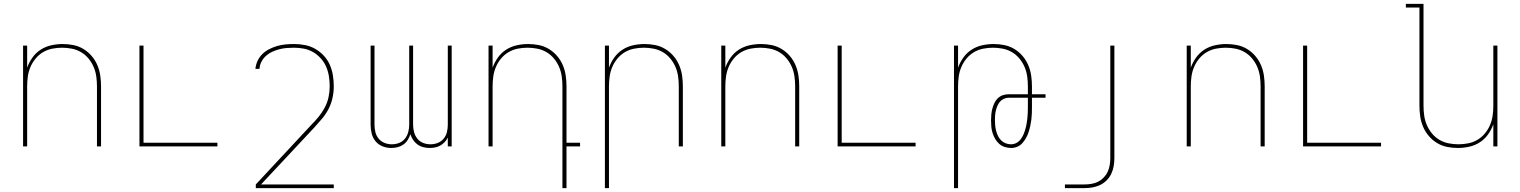

<svg xmlns="http://www.w3.org/2000/svg" viewBox="-20 -755 7840 990"><path d="M99 0V-520H120V-406Q130 -434 147.5 -458.5Q165 -483 190 -499Q215 -515 244.5 -521.5Q274 -528 303 -528Q331 -528 358.5 -522.5Q386 -517 410 -502.5Q434 -488 452.5 -466.5Q471 -445 482 -419Q493 -393 497 -365.5Q501 -338 501 -310V0H480V-310Q480 -335 476.5 -360.5Q473 -386 463 -409.5Q453 -433 436.5 -453Q420 -473 398 -486Q376 -499 350.5 -504Q325 -509 300 -509Q275 -509 249.5 -504Q224 -499 202 -486Q180 -473 163.5 -453Q147 -433 137 -409.5Q127 -386 123.5 -360.5Q120 -335 120 -310V0Z M699 0V-520H720V-19H1101V0Z M1701 215H1299V196L1585 -111Q1605 -131 1623 -153Q1641 -175 1654.5 -200.5Q1668 -226 1674 -254Q1680 -282 1680 -310Q1680 -336 1676 -361.5Q1672 -387 1662 -410.5Q1652 -434 1634.5 -453.5Q1617 -473 1595 -486Q1573 -499 1547.5 -504Q1522 -509 1496 -509Q1477 -509 1458 -507.5Q1439 -506 1420 -501Q1401 -496 1383.5 -488Q1366 -480 1351.5 -467Q1337 -454 1328 -436.5Q1319 -419 1318 -400H1297Q1299 -422 1308.5 -442Q1318 -462 1333.5 -477Q1349 -492 1369 -502Q1389 -512 1410 -518Q1431 -524 1452.5 -526Q1474 -528 1496 -528Q1525 -528 1553 -522.5Q1581 -517 1605.5 -503Q1630 -489 1649.5 -468Q1669 -447 1680.5 -421Q1692 -395 1696.5 -366.5Q1701 -338 1701 -310Q1701 -280 1694.5 -250Q1688 -220 1674 -193Q1660 -166 1640.5 -143Q1621 -120 1601 -98L1326 196H1701Z M1997 8Q1974 8 1952.5 -0.5Q1931 -9 1916.5 -26.5Q1902 -44 1896.5 -66.5Q1891 -89 1891 -112V-520H1911V-112Q1911 -93 1915.5 -74Q1920 -55 1932.5 -40Q1945 -25 1963 -18Q1981 -11 2000 -11Q2020 -11 2038 -18Q2056 -25 2068 -40Q2080 -55 2085 -74Q2090 -93 2090 -112V-520H2110V-112Q2110 -93 2115 -74Q2120 -55 2132 -40Q2144 -25 2162 -18Q2180 -11 2200 -11Q2219 -11 2237 -18Q2255 -25 2267.5 -40Q2280 -55 2284.5 -74Q2289 -93 2289 -112V-520H2309V0H2289V-46Q2283 -33 2273 -22.5Q2263 -12 2251 -5Q2239 2 2224.5 5Q2210 8 2196 8Q2180 8 2163.5 4Q2147 0 2133.5 -9.5Q2120 -19 2110.5 -33Q2101 -47 2096 -63Q2091 -47 2082 -33Q2073 -19 2059.5 -9.5Q2046 0 2030 4Q2014 8 1997 8Z M2880 215V-310Q2880 -335 2876.5 -360.5Q2873 -386 2863 -409.5Q2853 -433 2836.5 -453Q2820 -473 2798 -486Q2776 -499 2750.5 -504Q2725 -509 2700 -509Q2675 -509 2649.5 -504Q2624 -499 2602 -486Q2580 -473 2563.5 -453Q2547 -433 2537 -409.5Q2527 -386 2523.5 -360.5Q2520 -335 2520 -310V0H2499V-520H2520V-406Q2530 -434 2547.5 -458.5Q2565 -483 2590 -499Q2615 -515 2644.5 -521.5Q2674 -528 2703 -528Q2731 -528 2758.5 -522.5Q2786 -517 2810 -502.5Q2834 -488 2852.5 -466.5Q2871 -445 2882 -419Q2893 -393 2897 -365.5Q2901 -338 2901 -310V-19H2971V0H2901V215Z M3099 215V-520H3120V-406Q3130 -434 3147.5 -458.5Q3165 -483 3190 -499Q3215 -515 3244.5 -521.5Q3274 -528 3303 -528Q3331 -528 3358.5 -522.5Q3386 -517 3410 -502.5Q3434 -488 3452.5 -466.5Q3471 -445 3482 -419Q3493 -393 3497 -365.5Q3501 -338 3501 -310V0H3480V-310Q3480 -335 3476.5 -360.5Q3473 -386 3463 -409.5Q3453 -433 3436.5 -453Q3420 -473 3398 -486Q3376 -499 3350.5 -504Q3325 -509 3300 -509Q3275 -509 3249.5 -504Q3224 -499 3202 -486Q3180 -473 3163.5 -453Q3147 -433 3137 -409.5Q3127 -386 3123.5 -360.5Q3120 -335 3120 -310V215Z M3699 0V-520H3720V-406Q3730 -434 3747.5 -458.5Q3765 -483 3790 -499Q3815 -515 3844.5 -521.5Q3874 -528 3903 -528Q3931 -528 3958.5 -522.5Q3986 -517 4010 -502.5Q4034 -488 4052.5 -466.5Q4071 -445 4082 -419Q4093 -393 4097 -365.5Q4101 -338 4101 -310V0H4080V-310Q4080 -335 4076.5 -360.5Q4073 -386 4063 -409.5Q4053 -433 4036.5 -453Q4020 -473 3998 -486Q3976 -499 3950.5 -504Q3925 -509 3900 -509Q3875 -509 3849.5 -504Q3824 -499 3802 -486Q3780 -473 3763.5 -453Q3747 -433 3737 -409.5Q3727 -386 3723.5 -360.5Q3720 -335 3720 -310V0Z M4299 0V-520H4320V-19H4701V0Z M4899 215V-520H4920V-406Q4930 -434 4947.5 -458.5Q4965 -483 4990 -499Q5015 -515 5044.5 -521.5Q5074 -528 5103 -528Q5131 -528 5158.5 -522.5Q5186 -517 5210 -502.5Q5234 -488 5252.5 -466.5Q5271 -445 5282 -419Q5293 -393 5297 -365.5Q5301 -338 5301 -310V-269H5371V-251H5301V-205Q5301 -188 5300.5 -171.5Q5300 -155 5298 -139Q5296 -123 5292.5 -106.5Q5289 -90 5284 -74.5Q5279 -59 5271 -44.5Q5263 -30 5252 -17.5Q5241 -5 5225.5 1.5Q5210 8 5194 8Q5177 8 5161 3Q5145 -2 5132.5 -13Q5120 -24 5111.5 -38.5Q5103 -53 5098 -69Q5093 -85 5091.5 -101.5Q5090 -118 5090 -135Q5090 -150 5091.5 -165.5Q5093 -181 5097 -195.5Q5101 -210 5107.5 -224Q5114 -238 5125 -248.5Q5136 -259 5150.5 -264Q5165 -269 5180 -269H5280V-310Q5280 -335 5276.5 -360.5Q5273 -386 5263 -409.5Q5253 -433 5236.5 -453Q5220 -473 5198 -486Q5176 -499 5150.5 -504Q5125 -509 5100 -509Q5075 -509 5049.5 -504Q5024 -499 5002 -486Q4980 -473 4963.5 -453Q4947 -433 4937 -409.5Q4927 -386 4923.5 -360.5Q4920 -335 4920 -310V215ZM5193 -11Q5208 -11 5221 -18Q5234 -25 5243 -37Q5252 -49 5257.5 -62Q5263 -75 5267 -89Q5271 -103 5273.5 -117.5Q5276 -132 5277.5 -146.5Q5279 -161 5279.5 -175.5Q5280 -190 5280 -205V-251H5180Q5168 -251 5156 -245.5Q5144 -240 5136 -230.5Q5128 -221 5123 -209.5Q5118 -198 5115 -185.5Q5112 -173 5111 -160.5Q5110 -148 5110 -135Q5110 -121 5111.5 -107Q5113 -93 5116.5 -79.5Q5120 -66 5126.5 -53Q5133 -40 5143 -30.5Q5153 -21 5166 -16Q5179 -11 5193 -11Z M5471 215V196H5571Q5590 196 5608 193Q5626 190 5642 182Q5658 174 5671 160.5Q5684 147 5691.5 130.5Q5699 114 5702 96Q5705 78 5705 60V-520H5726V60Q5726 81 5722.5 101.5Q5719 122 5710 141Q5701 160 5686 175Q5671 190 5652 199Q5633 208 5612.5 211.5Q5592 215 5571 215Z M6099 0V-520H6120V-406Q6130 -434 6147.5 -458.5Q6165 -483 6190 -499Q6215 -515 6244.5 -521.5Q6274 -528 6303 -528Q6331 -528 6358.5 -522.5Q6386 -517 6410 -502.5Q6434 -488 6452.5 -466.5Q6471 -445 6482 -419Q6493 -393 6497 -365.5Q6501 -338 6501 -310V0H6480V-310Q6480 -335 6476.5 -360.5Q6473 -386 6463 -409.5Q6453 -433 6436.5 -453Q6420 -473 6398 -486Q6376 -499 6350.5 -504Q6325 -509 6300 -509Q6275 -509 6249.5 -504Q6224 -499 6202 -486Q6180 -473 6163.5 -453Q6147 -433 6137 -409.5Q6127 -386 6123.5 -360.5Q6120 -335 6120 -310V0Z M6699 0V-520H6720V-19H7101V0Z M7497 8Q7469 8 7441.5 2.5Q7414 -3 7390 -17.5Q7366 -32 7347.5 -53.5Q7329 -75 7318 -101Q7307 -127 7303 -154.5Q7299 -182 7299 -210V-716H7229V-735H7320V-210Q7320 -185 7323.5 -159.5Q7327 -134 7337 -110.5Q7347 -87 7363.5 -67Q7380 -47 7402 -34Q7424 -21 7449.5 -16Q7475 -11 7500 -11Q7525 -11 7550.5 -16Q7576 -21 7598 -34Q7620 -47 7636.5 -67Q7653 -87 7663 -110.5Q7673 -134 7676.5 -159.5Q7680 -185 7680 -210V-520H7701V0H7680V-114Q7670 -86 7652.5 -61.5Q7635 -37 7610 -21Q7585 -5 7555.5 1.5Q7526 8 7497 8Z"/></svg>

Font: Iosevka Thin Extended
Style: Regular
Weight: 100
Width: 7
Monospace: yes
Designer: Belleve Invis
Foundry: Belleve Invis
Version: Version 32.5.0; ttfautohint (v1.8.4)